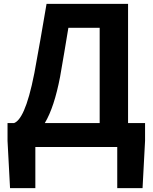

<svg xmlns="http://www.w3.org/2000/svg" viewBox="-20 -761 790 994"><path d="M291 -363C309 -463 317 -517 334 -617H496V-124H212C245 -179 271 -259 291 -363ZM163 0H587V213H718L731 -32V-124H643V-741H221C196 -595 183 -518 158 -383C122 -199 85 -136 53 -124H19V-32L32 213H163Z"/></svg>

Font: Noto Sans HK
Style: Bold
Weight: 700
Designer: Ryoko NISHIZUKA 西塚涼子 (kana, bopomofo & ideographs); Paul D. Hunt (Latin, Greek & Cyrillic); Sandoll Communications 산돌커뮤니
Foundry: Adobe
Version: Version 2.002;hotconv 1.0.116;makeotfexe 2.5.65601